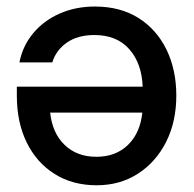

<svg xmlns="http://www.w3.org/2000/svg" viewBox="-20 -547 584 579"><path d="M266.1 -527.3Q342.8 -527.3 397.7 -492.7Q452.6 -458 482.2 -397.2Q511.7 -336.4 511.7 -258.8Q511.7 -180.2 481 -119.1Q450.2 -58.1 396 -23.2Q341.8 11.7 271.5 11.7Q198.7 11.7 144.5 -22.5Q90.3 -56.6 60.5 -117.4Q30.8 -178.2 30.8 -257.8V-285.6H410.2Q407.7 -355.5 370.1 -398.4Q332.5 -441.4 264.6 -441.4Q214.4 -441.4 181.6 -418.5Q148.9 -395.5 137.7 -358.9H38.6Q48.3 -408.7 80.1 -446.8Q111.8 -484.9 159.9 -506.1Q208 -527.3 266.1 -527.3ZM409.2 -207.5H131.3Q137.7 -146 174.8 -110.1Q211.9 -74.2 270.5 -74.2Q329.1 -74.2 366 -110.1Q402.8 -146 409.2 -207.5Z"/></svg>

Font: Inter Display Medium
Style: Regular
Weight: 500
Designer: Rasmus Andersson
Foundry: rsms
Version: Version 4.001;git-9221beed3